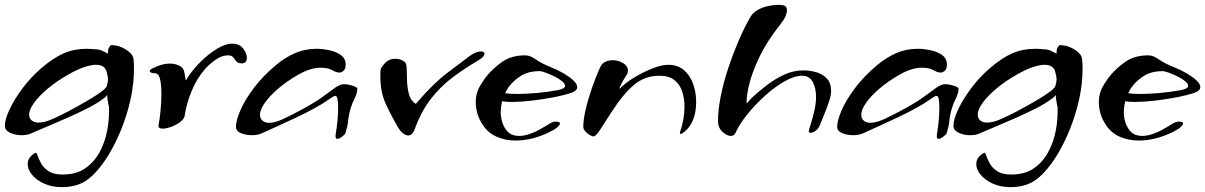

<svg xmlns="http://www.w3.org/2000/svg" viewBox="-48 -556 4965 791"><path d="M207 215Q166 215 134 200.5Q102 186 84 164Q66 142 66 120Q66 92 97 74Q102 71 106.5 84Q111 97 120.5 115.5Q130 134 151 148.5Q172 163 210 163Q266 163 303 137.5Q340 112 362.5 70.5Q385 29 394 -20Q403 -69 401 -115Q401 -115 398 -129Q395 -143 393 -165Q391 -161 386.5 -156.5Q382 -152 377 -149Q349 -128 309 -108Q269 -88 226 -69Q183 -50 144.5 -34Q106 -18 79 -6Q65 1 40 1Q15 1 -6.5 -9Q-28 -19 -28 -38Q-28 -64 -8.5 -105.5Q11 -147 45 -192.5Q79 -238 122 -275Q172 -318 215 -336.5Q258 -355 308 -355Q316 -355 325 -354.5Q334 -354 343 -353Q361 -353 374 -346.5Q387 -340 397 -335Q396 -352 401.5 -361Q407 -370 410 -370Q433 -370 453.5 -361Q474 -352 487.5 -339Q501 -326 502 -313Q503 -303 503.5 -293.5Q504 -284 504 -274Q504 -211 490 -147.5Q476 -84 452.5 -25.5Q429 33 400 81Q359 148 316 181.5Q273 215 207 215ZM110 -51Q136 -51 169 -66Q202 -81 231 -96Q388 -180 392 -202Q397 -219 397 -229Q397 -240 392 -257Q386 -289 347 -289Q328 -289 299 -279.5Q270 -270 232 -248Q186 -222 149.5 -191.5Q113 -161 92.5 -132.5Q72 -104 72 -84Q72 -68 83 -59.5Q94 -51 110 -51Z M622 -26Q604 -26 605 -39Q610 -64 613.5 -100.5Q617 -137 617 -171Q617 -205 611.5 -229.5Q606 -254 591 -254Q569 -255 569 -263Q569 -269 580 -274Q595 -282 614 -288Q633 -294 652 -294Q663 -294 674 -291.5Q685 -289 695 -283Q707 -276 710.5 -262Q714 -248 715 -237Q717 -225 717 -225Q719 -225 721.5 -230Q724 -235 726 -238Q747 -270 778.5 -301.5Q810 -333 845 -354.5Q880 -376 908 -376Q939 -376 954 -356Q969 -336 969 -318Q969 -295 948 -295Q932 -295 925.5 -303.5Q919 -312 912.5 -320Q906 -328 891 -328Q865 -328 838 -308.5Q811 -289 792 -266Q761 -229 740.5 -178.5Q720 -128 713 -80Q711 -66 694.5 -53.5Q678 -41 657.5 -33.5Q637 -26 622 -26Z M1342 16Q1332 16 1335 -3Q1340 -32 1342.5 -61.5Q1345 -91 1345 -113Q1345 -134 1342.5 -147.5Q1340 -161 1333 -161Q1330 -161 1324.5 -158Q1319 -155 1306 -146Q1284 -130 1249.5 -111Q1215 -92 1175 -73Q1135 -54 1097 -37Q1059 -20 1029 -6Q1012 1 990 1Q965 1 944.5 -7.5Q924 -16 924 -34Q924 -59 942 -101Q960 -143 997 -192.5Q1034 -242 1089 -288Q1126 -319 1167 -337Q1208 -355 1256 -355Q1281 -355 1309 -349Q1337 -343 1356.5 -329Q1376 -315 1376 -290Q1376 -272 1367.5 -264.5Q1359 -257 1350 -257Q1338 -257 1320.5 -267Q1303 -277 1274 -277Q1253 -277 1231 -270.5Q1209 -264 1182 -249Q1136 -223 1100 -192.5Q1064 -162 1043.5 -133Q1023 -104 1023 -83Q1023 -68 1033.5 -59Q1044 -50 1060 -50Q1085 -50 1118 -65.5Q1151 -81 1181 -97Q1243 -130 1275.5 -153Q1308 -176 1325.5 -189.5Q1343 -203 1359 -208Q1362 -209 1370 -209Q1386 -209 1405.5 -202.5Q1425 -196 1424 -190Q1424 -172 1412 -148.5Q1400 -125 1392 -93Q1387 -71 1385.5 -53.5Q1384 -36 1375 -7Q1374 -3 1362 6.5Q1350 16 1342 16Z M1634 2Q1623 2 1612 -7Q1601 -16 1593 -29Q1564 -79 1541.5 -127.5Q1519 -176 1519 -240Q1519 -247 1519 -254.5Q1519 -262 1520 -269Q1522 -279 1538.5 -296.5Q1555 -314 1581 -314Q1590 -314 1599 -311.5Q1608 -309 1618 -302Q1627 -296 1627.5 -273.5Q1628 -251 1629 -222Q1630 -193 1637 -167Q1644 -141 1665 -128Q1736 -211 1793 -254.5Q1850 -298 1888 -326Q1902 -336 1913.5 -340Q1925 -344 1933 -344Q1948 -344 1948 -334Q1948 -329 1942 -322Q1936 -315 1922 -307Q1866 -274 1816.5 -237Q1767 -200 1727 -148.5Q1687 -97 1659 -20Q1650 2 1634 2Z M2076 23Q2036 23 2001 8.5Q1966 -6 1944 -37Q1926 -63 1919 -87.5Q1912 -112 1912 -134Q1912 -155 1917 -172.5Q1922 -190 1929 -201Q1950 -237 1973.5 -261Q1997 -285 2025 -304Q2062 -328 2116 -328Q2136 -328 2158 -312Q2180 -296 2222 -279Q2250 -268 2274.5 -253.5Q2299 -239 2314.5 -224.5Q2330 -210 2330 -197Q2330 -183 2307 -174Q2274 -163 2229 -154.5Q2184 -146 2139.5 -141Q2095 -136 2061 -136Q2035 -136 2021 -139Q2015 -117 2015 -93Q2015 -73 2021 -53Q2027 -33 2041 -16Q2051 -5 2063.5 -0.5Q2076 4 2089 4Q2111 4 2132.5 -3.5Q2154 -11 2170 -19.5Q2186 -28 2190 -31Q2210 -43 2220.5 -49Q2231 -55 2241 -55Q2259 -55 2259 -47Q2259 -42 2249 -32.5Q2239 -23 2214 -11Q2182 5 2146.5 14Q2111 23 2076 23ZM2084 -169Q2116 -169 2159 -172.5Q2202 -176 2252 -185Q2280 -191 2280 -202Q2280 -211 2267.5 -221.5Q2255 -232 2236.5 -241Q2218 -250 2200.5 -256.5Q2183 -263 2174 -263Q2131 -263 2100.5 -245Q2070 -227 2048 -198Q2041 -189 2033 -172Q2050 -169 2084 -169Z M2396 6Q2392 6 2382 0.5Q2372 -5 2363.5 -14.5Q2355 -24 2355 -34Q2355 -62 2364.5 -103.5Q2374 -145 2390 -191.5Q2406 -238 2424 -278Q2432 -295 2446 -301.5Q2460 -308 2476 -308Q2499 -308 2519 -296Q2539 -284 2539 -265Q2539 -255 2532 -245Q2527 -238 2520 -225.5Q2513 -213 2508 -203Q2502 -191 2505 -191Q2506 -191 2515 -200Q2535 -219 2569.5 -239.5Q2604 -260 2641 -274.5Q2678 -289 2705 -289Q2745 -289 2770.5 -266.5Q2796 -244 2808 -209Q2820 -174 2820 -137Q2820 -71 2790 -32Q2786 -26 2774 -15Q2762 -4 2756 -4Q2753 -4 2753 -8Q2753 -10 2753.5 -12Q2754 -14 2755 -17Q2763 -39 2767.5 -65Q2772 -91 2772 -117Q2772 -150 2762.5 -179Q2753 -208 2730.5 -226Q2708 -244 2669 -244Q2608 -244 2563.5 -206Q2519 -168 2475 -100Q2441 -48 2424 -21Q2407 6 2396 6Z M2963 4Q2947 4 2928.5 -13Q2910 -30 2910 -57Q2910 -103 2921.5 -160.5Q2933 -218 2953 -277.5Q2973 -337 2996.5 -391.5Q3020 -446 3044 -487Q3054 -504 3073.5 -515Q3093 -526 3116 -531Q3139 -536 3157 -536Q3181 -536 3187.5 -530.5Q3194 -525 3194 -513Q3194 -503 3188.5 -489.5Q3183 -476 3165 -453Q3111 -385 3081 -322Q3051 -259 3039.5 -212Q3028 -165 3028 -142Q3028 -132 3029 -129Q3032 -134 3039 -142Q3046 -150 3057 -160Q3081 -182 3113 -206.5Q3145 -231 3183 -248.5Q3221 -266 3262 -266Q3289 -266 3315 -258.5Q3341 -251 3358.5 -232.5Q3376 -214 3376 -181Q3376 -164 3367.5 -138Q3359 -112 3348 -85.5Q3337 -59 3329 -39Q3324 -26 3312.5 -17.5Q3301 -9 3293 -9Q3284 -9 3284 -16Q3284 -20 3288 -31Q3301 -72 3307.5 -102.5Q3314 -133 3314 -156Q3314 -192 3300.5 -218Q3287 -244 3256 -244Q3225 -244 3184.5 -221Q3144 -198 3103.5 -161.5Q3063 -125 3030 -84Q2997 -43 2982 -8Q2976 4 2963 4Z M3819 16Q3809 16 3812 -3Q3817 -32 3819.5 -61.5Q3822 -91 3822 -113Q3822 -134 3819.5 -147.5Q3817 -161 3810 -161Q3807 -161 3801.5 -158Q3796 -155 3783 -146Q3761 -130 3726.5 -111Q3692 -92 3652 -73Q3612 -54 3574 -37Q3536 -20 3506 -6Q3489 1 3467 1Q3442 1 3421.5 -7.5Q3401 -16 3401 -34Q3401 -59 3419 -101Q3437 -143 3474 -192.5Q3511 -242 3566 -288Q3603 -319 3644 -337Q3685 -355 3733 -355Q3758 -355 3786 -349Q3814 -343 3833.5 -329Q3853 -315 3853 -290Q3853 -272 3844.5 -264.5Q3836 -257 3827 -257Q3815 -257 3797.5 -267Q3780 -277 3751 -277Q3730 -277 3708 -270.5Q3686 -264 3659 -249Q3613 -223 3577 -192.5Q3541 -162 3520.5 -133Q3500 -104 3500 -83Q3500 -68 3510.5 -59Q3521 -50 3537 -50Q3562 -50 3595 -65.5Q3628 -81 3658 -97Q3720 -130 3752.5 -153Q3785 -176 3802.5 -189.5Q3820 -203 3836 -208Q3839 -209 3847 -209Q3863 -209 3882.5 -202.5Q3902 -196 3901 -190Q3901 -172 3889 -148.5Q3877 -125 3869 -93Q3864 -71 3862.5 -53.5Q3861 -36 3852 -7Q3851 -3 3839 6.5Q3827 16 3819 16Z M4115 215Q4074 215 4042 200.5Q4010 186 3992 164Q3974 142 3974 120Q3974 92 4005 74Q4010 71 4014.5 84Q4019 97 4028.5 115.5Q4038 134 4059 148.5Q4080 163 4118 163Q4174 163 4211 137.5Q4248 112 4270.5 70.5Q4293 29 4302 -20Q4311 -69 4309 -115Q4309 -115 4306 -129Q4303 -143 4301 -165Q4299 -161 4294.5 -156.5Q4290 -152 4285 -149Q4257 -128 4217 -108Q4177 -88 4134 -69Q4091 -50 4052.5 -34Q4014 -18 3987 -6Q3973 1 3948 1Q3923 1 3901.5 -9Q3880 -19 3880 -38Q3880 -64 3899.5 -105.5Q3919 -147 3953 -192.5Q3987 -238 4030 -275Q4080 -318 4123 -336.5Q4166 -355 4216 -355Q4224 -355 4233 -354.5Q4242 -354 4251 -353Q4269 -353 4282 -346.5Q4295 -340 4305 -335Q4304 -352 4309.5 -361Q4315 -370 4318 -370Q4341 -370 4361.5 -361Q4382 -352 4395.5 -339Q4409 -326 4410 -313Q4411 -303 4411.5 -293.5Q4412 -284 4412 -274Q4412 -211 4398 -147.5Q4384 -84 4360.5 -25.5Q4337 33 4308 81Q4267 148 4224 181.5Q4181 215 4115 215ZM4018 -51Q4044 -51 4077 -66Q4110 -81 4139 -96Q4296 -180 4300 -202Q4305 -219 4305 -229Q4305 -240 4300 -257Q4294 -289 4255 -289Q4236 -289 4207 -279.5Q4178 -270 4140 -248Q4094 -222 4057.5 -191.5Q4021 -161 4000.5 -132.5Q3980 -104 3980 -84Q3980 -68 3991 -59.5Q4002 -51 4018 -51Z M4643 23Q4603 23 4568 8.5Q4533 -6 4511 -37Q4493 -63 4486 -87.5Q4479 -112 4479 -134Q4479 -155 4484 -172.5Q4489 -190 4496 -201Q4517 -237 4540.5 -261Q4564 -285 4592 -304Q4629 -328 4683 -328Q4703 -328 4725 -312Q4747 -296 4789 -279Q4817 -268 4841.5 -253.5Q4866 -239 4881.5 -224.5Q4897 -210 4897 -197Q4897 -183 4874 -174Q4841 -163 4796 -154.5Q4751 -146 4706.5 -141Q4662 -136 4628 -136Q4602 -136 4588 -139Q4582 -117 4582 -93Q4582 -73 4588 -53Q4594 -33 4608 -16Q4618 -5 4630.5 -0.5Q4643 4 4656 4Q4678 4 4699.5 -3.5Q4721 -11 4737 -19.5Q4753 -28 4757 -31Q4777 -43 4787.5 -49Q4798 -55 4808 -55Q4826 -55 4826 -47Q4826 -42 4816 -32.5Q4806 -23 4781 -11Q4749 5 4713.5 14Q4678 23 4643 23ZM4651 -169Q4683 -169 4726 -172.5Q4769 -176 4819 -185Q4847 -191 4847 -202Q4847 -211 4834.5 -221.5Q4822 -232 4803.5 -241Q4785 -250 4767.5 -256.5Q4750 -263 4741 -263Q4698 -263 4667.5 -245Q4637 -227 4615 -198Q4608 -189 4600 -172Q4617 -169 4651 -169Z"/></svg>

Font: Grechen Fuemen
Style: Regular
Weight: 400
Designer: Robert E. Leuschke
Foundry: Robert E. Leuschke
Version: Version 1.010; ttfautohint (v1.8.3)